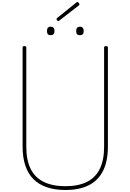

<svg xmlns="http://www.w3.org/2000/svg" viewBox="-20 -1881 1305 1920"><path d="M634 19Q528 19 448 -8.5Q368 -36 314 -90Q260 -144 233 -226Q206 -308 206 -416V-1405Q206 -1413 210 -1416.5Q214 -1420 224 -1420Q235 -1420 239 -1416.5Q243 -1413 243 -1405V-413Q243 -280 286.5 -192.5Q330 -105 417.5 -62Q505 -19 634 -19Q763 -19 849 -62Q935 -105 978 -192.5Q1021 -280 1021 -413V-1405Q1021 -1413 1025.5 -1416.5Q1030 -1420 1040 -1420Q1059 -1420 1059 -1405V-416Q1059 -271 1011.5 -174.5Q964 -78 869.5 -29.5Q775 19 634 19ZM486 -1529Q468 -1529 459 -1538.5Q450 -1548 450 -1570Q450 -1593 459 -1603.5Q468 -1614 487 -1614Q506 -1614 515.5 -1603Q525 -1592 525 -1571Q525 -1549 515 -1539Q505 -1529 486 -1529ZM779 -1529Q760 -1529 751 -1538.5Q742 -1548 742 -1570Q742 -1593 751.5 -1603.5Q761 -1614 779 -1614Q798 -1614 807.5 -1603Q817 -1592 817 -1571Q817 -1548 807.5 -1538.5Q798 -1529 779 -1529ZM564 -1670Q558 -1670 552 -1676.5Q546 -1683 546 -1689Q546 -1691 546 -1693.5Q546 -1696 549 -1699L740 -1853Q744 -1856 746.5 -1858.5Q749 -1861 753 -1861Q758 -1861 762.5 -1857Q767 -1853 770.5 -1848Q774 -1843 774 -1838Q774 -1835 773.5 -1833Q773 -1831 770 -1828L575 -1677Q571 -1674 569 -1672Q567 -1670 564 -1670Z"/></svg>

Font: Playwrite BE WAL Thin
Style: Regular
Weight: 250
Version: Version 1.002